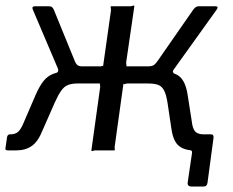

<svg xmlns="http://www.w3.org/2000/svg" viewBox="-22 -553 856 706"><path d="M683 133Q667 133 668 119L684 10Q686 0 676 -1L703 -59H754Q765 -59 763 -45L741 119Q740 126 736.5 129.5Q733 133 725 133ZM7 0Q2 0 -0.5 -2Q-3 -4 -2 -8L4 -49Q5 -54 7.5 -56.5Q10 -59 15 -59Q33 -59 43 -67Q53 -75 62 -95L109 -204Q123 -236 138 -255Q153 -274 175 -282Q197 -290 232 -291L253 -309H341Q348 -308 352 -310Q356 -312 357 -309L386 -514Q386 -522 385 -526Q384 -530 388 -530H456Q463 -530 467 -532Q471 -534 472 -530L442 -324Q442 -318 443 -313.5Q444 -309 441 -309H543L566 -291Q618 -290 639.5 -270.5Q661 -251 668 -204L685 -95Q689 -74 699 -66.5Q709 -59 727 -59Q736 -59 735 -50L729 -8Q729 -4 725.5 -2Q722 0 717 0H691Q657 0 636.5 -16Q616 -32 609 -75L594 -175Q589 -207 580.5 -222Q572 -237 558 -241.5Q544 -246 521 -246H448Q441 -246 437 -244Q433 -242 432 -246L400 -16Q399 -9 400 -4.5Q401 0 398 0H329Q323 0 319 2Q315 4 314 0L346 -230Q347 -238 345.5 -242Q344 -246 348 -246H263Q242 -246 228 -240.5Q214 -235 203 -219.5Q192 -204 179 -175L135 -75Q118 -32 94.5 -16Q71 0 38 0ZM277 -276 183 -284Q191 -287 192 -292Q193 -297 190 -303L99 -517Q93 -530 107 -530H157Q165 -530 169 -527Q173 -524 176 -517L252 -331Q257 -318 263 -313.5Q269 -309 280 -309ZM519 -276 522 -309Q537 -309 544 -314Q551 -319 559 -331L689 -518Q693 -523 697.5 -526.5Q702 -530 709 -530H770Q783 -530 775 -518L618 -299Q613 -293 614 -288.5Q615 -284 620 -281Z"/></svg>

Font: Libre Franklin
Style: Italic
Weight: 400
Italic angle: -8°
Designer: Pablo Impallari, Rodrigo Fuenzalida, Nhung Nguyen
Foundry: Impallari Type
Version: Version 3.000